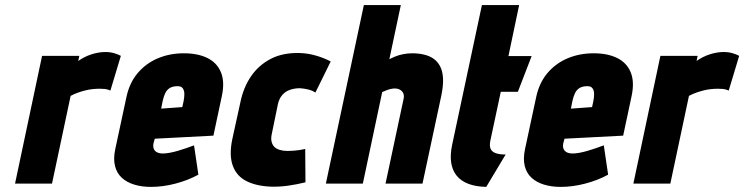

<svg xmlns="http://www.w3.org/2000/svg" viewBox="-20 -720 2919 753"><path d="M413 -365 454 -501Q443 -507 427.5 -511.5Q412 -516 393 -516Q367 -516 339 -507Q311 -498 287 -481L291 -501H145L39 0H184L257 -344Q272 -352 286.5 -357Q301 -362 315 -365.5Q329 -369 343 -370.5Q357 -372 371 -372Q393 -372 403 -368.5Q413 -365 413 -365Z M582 -158 587 -176 817 -188 850 -343Q862 -399 846.5 -436.5Q831 -474 793.5 -492.5Q756 -511 701 -511Q646 -511 599.5 -491.5Q553 -472 520.5 -434Q488 -396 476 -340L432 -135Q424 -97 431 -69Q438 -41 457.5 -23Q477 -5 506.5 4Q536 13 572 13Q619 13 668.5 0Q718 -13 758 -35L741 -150Q713 -139 677.5 -128.5Q642 -118 618 -118Q607 -118 599.5 -121Q592 -124 587.5 -129Q583 -134 581.5 -141.5Q580 -149 582 -158ZM700 -323 695 -300 612 -294 618 -324Q622 -342 628 -354.5Q634 -367 644.5 -374Q655 -381 673 -382Q690 -383 696.5 -374Q703 -365 703 -351.5Q703 -338 700 -323Z M1217 -357 1277 -479Q1250 -493 1219 -502Q1188 -511 1156 -512Q1090 -514 1042.5 -489.5Q995 -465 965 -421.5Q935 -378 923 -320L891 -174Q878 -111 893 -70Q908 -29 947 -9.5Q986 10 1043 12Q1077 13 1111.5 8Q1146 3 1178 -5L1177 -136Q1177 -136 1171 -134.5Q1165 -133 1154.5 -131.5Q1144 -130 1132 -129Q1120 -128 1108 -128Q1091 -128 1077.5 -132Q1064 -136 1056 -144Q1048 -152 1045 -165Q1042 -178 1046 -195L1070 -312Q1075 -334 1087.5 -348Q1100 -362 1118 -368Q1136 -374 1156 -374Q1173 -373 1189 -369Q1205 -365 1217 -357Z M1507 -488 1552 -700H1407L1258 0H1403L1479 -359Q1490 -364 1498.5 -367Q1507 -370 1514.5 -371.5Q1522 -373 1529 -373Q1538 -373 1545 -370Q1552 -367 1557 -361.5Q1562 -356 1563.5 -348.5Q1565 -341 1563 -333L1492 0H1637L1711 -346Q1719 -385 1717.5 -413Q1716 -441 1706 -460Q1696 -479 1680 -490Q1664 -501 1642.5 -506Q1621 -511 1596 -511Q1579 -511 1561 -507.5Q1543 -504 1529 -498Q1515 -492 1507 -488Z M1903 -168 1944 -360H2011L2065 -500H1974L2016 -700H1870L1753 -151Q1737 -73 1771 -31Q1805 11 1887 13L1963 -114Q1940 -114 1925 -119Q1910 -124 1904.5 -135.5Q1899 -147 1903 -168Z M2189 -158 2194 -176 2424 -188 2457 -343Q2469 -399 2453.5 -436.5Q2438 -474 2400.5 -492.5Q2363 -511 2308 -511Q2253 -511 2206.5 -491.5Q2160 -472 2127.5 -434Q2095 -396 2083 -340L2039 -135Q2031 -97 2038 -69Q2045 -41 2064.5 -23Q2084 -5 2113.5 4Q2143 13 2179 13Q2226 13 2275.5 0Q2325 -13 2365 -35L2348 -150Q2320 -139 2284.5 -128.5Q2249 -118 2225 -118Q2214 -118 2206.5 -121Q2199 -124 2194.5 -129Q2190 -134 2188.5 -141.5Q2187 -149 2189 -158ZM2307 -323 2302 -300 2219 -294 2225 -324Q2229 -342 2235 -354.5Q2241 -367 2251.5 -374Q2262 -381 2280 -382Q2297 -383 2303.5 -374Q2310 -365 2310 -351.5Q2310 -338 2307 -323Z M2838 -365 2879 -501Q2868 -507 2852.5 -511.5Q2837 -516 2818 -516Q2792 -516 2764 -507Q2736 -498 2712 -481L2716 -501H2570L2464 0H2609L2682 -344Q2697 -352 2711.5 -357Q2726 -362 2740 -365.5Q2754 -369 2768 -370.5Q2782 -372 2796 -372Q2818 -372 2828 -368.5Q2838 -365 2838 -365Z"/></svg>

Font: Advent Pro ExtraBold
Style: Italic
Weight: 800
Italic angle: -12°
Version: Version 3.000